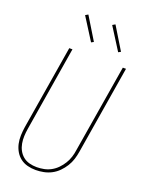

<svg xmlns="http://www.w3.org/2000/svg" viewBox="-176 -1042 852 1132"><g transform="rotate(20 250.0 -476.0)"><path d="M196 8Q169 8 144 1.5Q119 -5 99.5 -20Q80 -35 67.5 -56.5Q55 -78 49.5 -103Q44 -128 45 -155Q46 -182 50 -208L137 -735H157L70 -205Q66 -181 65 -157.5Q64 -134 68 -111.5Q72 -89 82.5 -69.5Q93 -50 110 -36Q127 -22 149.5 -16Q172 -10 196 -10Q218 -10 241 -14.5Q264 -19 285 -30.5Q306 -42 323 -59.5Q340 -77 352.5 -97.5Q365 -118 372 -140Q379 -162 382 -185L473 -735H493L402 -182Q398 -157 390.5 -133Q383 -109 369 -86.5Q355 -64 336 -45Q317 -26 294 -14Q271 -2 245.5 3Q220 8 196 8ZM416 -811 328 -950 345 -960 431 -819ZM246 -811 158 -950 175 -960 261 -819Z"/></g></svg>

Font: Iosevka Term Curly Th Obl
Style: Regular
Weight: 100
Italic angle: -9°
Designer: Belleve Invis
Foundry: Belleve Invis
Version: Version 32.3.0